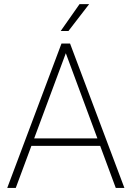

<svg xmlns="http://www.w3.org/2000/svg" viewBox="-20 -925 648 945"><path d="M310.5 -680.7 57.6 0H15.6L282.7 -710.9H315.4ZM549.8 0 297.4 -680.7 292.5 -710.9H324.7L592.3 0ZM487.3 -243.7V-207H122.6V-243.7ZM278.8 -772.5 371.6 -904.8H418.9L316.9 -772.5Z"/></svg>

Font: Roboto ExtraLight
Style: Regular
Weight: 250
Designer: Christian Robertson
Foundry: Google
Version: Version 3.009; 2024